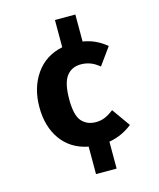

<svg xmlns="http://www.w3.org/2000/svg" viewBox="-127 -799 870 1053"><g transform="rotate(-15 307.5 -272.5)"><path d="M402.6 -709.7V-556.4Q475.9 -545.1 534.9 -495.4L464.6 -397.9Q436.9 -420.5 411.8 -429.2Q386.7 -437.9 360.5 -437.9Q307.7 -437.9 278.7 -399.2Q249.7 -360.5 249.7 -268.7Q249.7 -177.4 279.7 -143.8Q309.7 -110.3 359.5 -110.3Q386.7 -110.3 409.5 -119.5Q432.3 -128.7 461.5 -150.8L534.9 -47.2Q475.4 0 402.6 12.3V165.1H285.6V9.2Q187.2 -10.3 133.8 -84.6Q80.5 -159 80.5 -268.7Q80.5 -379.5 134.9 -457.2Q189.2 -534.9 286.7 -554.9V-709.7Z"/></g></svg>

Font: FiraCode Nerd Font
Style: Bold
Weight: 700
Designer: Carrois Corporate, Edenspiekermann AG, Nikita Prokopov
Foundry: Carrois Corporate, Edenspiekermann AG, Nikita Prokopov
Version: Version 6.002;Nerd Fonts 2.1.0